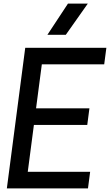

<svg xmlns="http://www.w3.org/2000/svg" viewBox="-20 -1045 610 1065"><path d="M467 -852ZM345 -852H243L357 -1025H467ZM468 0H18L120 -780H570L558 -688H212L180 -444H476L464 -352H168L134 -92H480Z"/></svg>

Font: Tanohe Sans Medium
Style: Italic
Weight: 500
Designer: Village Type and Design LLC & Cristiano Sobral
Foundry: Cooper Hewitt Smithsonian Design Museum
Version: Version 1.00;September 29, 2021;FontCreator 13.0.0.2655 64-b